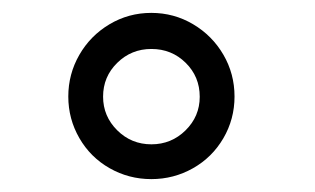

<svg xmlns="http://www.w3.org/2000/svg" viewBox="-20 -835 489 298"><path d="M344 -685.2Q344 -650 326.6 -620.3Q309.2 -590.6 279.4 -573.8Q249.6 -557 214.8 -557Q180 -557 150.2 -573.9Q120.4 -590.8 103.2 -620.6Q86 -650.4 86 -685.2Q86 -720 103.1 -749.8Q120.2 -779.6 149.9 -797.3Q179.6 -815 214.8 -815Q250 -815 279.7 -797.4Q309.4 -779.8 326.7 -750.1Q344 -720.4 344 -685.2ZM215 -611Q246 -611 268 -632.7Q290 -654.4 290 -684.8Q290 -716 268.2 -737.5Q246.4 -759 215 -759Q183.9 -759 162 -737.5Q140 -716 140 -685Q140 -654.5 162 -632.7Q183.9 -611 215 -611Z"/></svg>

Font: SUIT Variable
Style: Regular
Weight: 400
Designer: Sunn Youn; Korean Glyphs from Source Han Sans (Sandoll Communications; Soo-young Jang, Joo-yeon Kang)
Foundry: Sunn
Version: Version 1.150;FEAKit 1.0